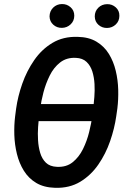

<svg xmlns="http://www.w3.org/2000/svg" viewBox="-20 -899 620 929"><path d="M452.6 -395.5 438 -313H144L158.7 -395.5ZM547.9 -374.5 542.5 -336.9Q534.2 -277.8 512.9 -216.3Q491.7 -154.8 455.8 -102.8Q419.9 -50.8 368.2 -19.5Q316.4 11.7 247.1 9.8Q192.4 8.3 155.3 -13.9Q118.2 -36.1 95.5 -72.8Q72.8 -109.4 61.8 -154.3Q50.8 -199.2 49.3 -246.3Q47.9 -293.5 53.2 -336.4L58.1 -374Q66.4 -433.1 87.9 -494.4Q109.4 -555.7 145.5 -607.9Q181.6 -660.2 233.6 -691.4Q285.6 -722.7 355.5 -720.7Q409.7 -719.7 447 -697.3Q484.4 -674.8 506.8 -638.2Q529.3 -601.6 540 -556.6Q550.8 -511.7 552 -464.6Q553.2 -417.5 547.9 -374.5ZM426.8 -337.9 431.6 -377.4Q434.1 -399.4 436.5 -429.7Q439 -460 437.3 -492.4Q435.5 -524.9 426.8 -553Q418 -581.1 398.9 -599.4Q379.9 -617.7 346.7 -619.1Q301.8 -621.1 270.8 -596.7Q239.7 -572.3 220.5 -533.2Q201.2 -494.1 190.2 -451.9Q179.2 -409.7 174.8 -375L169.4 -335.9Q166.5 -314.5 164.3 -283.9Q162.1 -253.4 164.1 -220.5Q166 -187.5 174.6 -158.9Q183.1 -130.4 202.1 -111.8Q221.2 -93.3 254.9 -91.8Q300.8 -89.4 331.5 -114Q362.3 -138.7 381.6 -178Q400.9 -217.3 411.4 -260.3Q421.9 -303.2 426.8 -337.9ZM219.7 -819.8Q220.2 -845.2 237.3 -862.1Q254.4 -878.9 279.3 -879.4Q303.7 -879.9 321.5 -864Q339.4 -848.1 339.4 -823.2Q339.4 -797.9 321.8 -781.2Q304.2 -764.6 279.8 -764.2Q255.4 -763.7 237.8 -779.5Q220.2 -795.4 219.7 -819.8ZM438.5 -819.3Q438.5 -844.7 455.6 -861.6Q472.7 -878.4 498 -878.9Q522.5 -879.4 540.3 -863.3Q558.1 -847.2 557.6 -822.3Q557.6 -797.4 540.3 -780.8Q522.9 -764.2 498.5 -763.7Q474.1 -763.2 456.5 -778.8Q439 -794.4 438.5 -819.3Z"/></svg>

Font: Roboto Condensed Medium
Style: Italic
Weight: 500
Italic angle: -12°
Designer: Christian Robertson
Foundry: Google
Version: Version 3.0; 2020